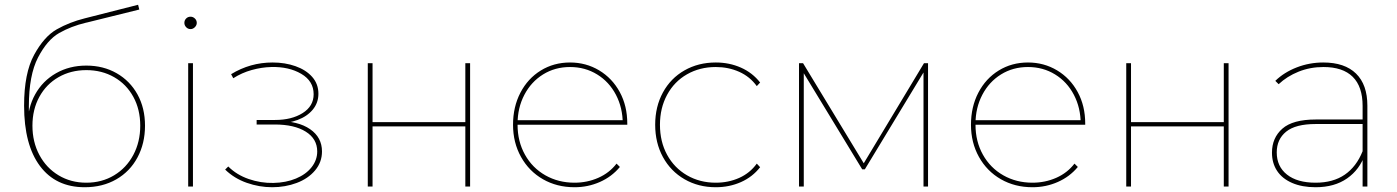

<svg xmlns="http://www.w3.org/2000/svg" viewBox="-20 -782 5857 805"><path d="M335 3Q214 3 147.5 -86Q81 -175 81 -339Q81 -475 123 -552Q165 -629 218 -659Q271 -689 335 -705L559 -762L564 -742L346 -688Q345 -688 344 -687.5Q343 -687 341 -687Q278 -672 228 -643.5Q178 -615 139.5 -541Q101 -467 101 -336Q101 -328 101 -320.5Q101 -313 102 -306Q102 -303 108 -265L96 -259Q96 -330 127.5 -386.5Q159 -443 215 -475Q271 -507 342 -507Q413 -507 469 -475Q525 -443 556.5 -386Q588 -329 588 -255Q588 -181 556.5 -122Q525 -63 467.5 -30Q410 3 335 3ZM342 -16Q407 -16 458.5 -47Q510 -78 539 -132.5Q568 -187 568 -255Q568 -323 539 -376Q510 -429 458.5 -458.5Q407 -488 342 -488Q277 -488 225.5 -458.5Q174 -429 145 -376Q116 -323 116 -255Q116 -187 145 -132.5Q174 -78 225.5 -47Q277 -16 342 -16Z M769 -517H789V0H769ZM779 -660Q768 -660 760.5 -668Q753 -676 753 -686Q753 -697 760.5 -704.5Q768 -712 779 -712Q789 -712 797 -704.5Q805 -697 805 -686Q805 -676 797 -668Q789 -660 779 -660Z M1121 3Q1176 3 1224 -15Q1272 -33 1301 -67.5Q1330 -102 1330 -147Q1330 -206 1280 -240.5Q1230 -275 1141 -275L1138 -264Q1187 -264 1227.5 -279Q1268 -294 1291.5 -322.5Q1315 -351 1315 -389Q1315 -430 1289 -459.5Q1263 -489 1219 -504.5Q1175 -520 1123 -520Q1029 -520 949 -471L958 -454Q994 -477 1035.5 -488.5Q1077 -500 1117 -501Q1191 -503 1243 -472.5Q1295 -442 1295 -387Q1295 -337 1249 -308Q1203 -279 1133 -279H1056V-260H1132Q1214 -260 1262 -230Q1310 -200 1310 -147Q1310 -111 1286.5 -81Q1263 -51 1221 -33.5Q1179 -16 1126 -15Q1073 -14 1022.5 -31.5Q972 -49 937 -84L924 -71Q962 -34 1014.5 -15.5Q1067 3 1121 3Z M1522 -517H1542V-270H1931V-517H1951V0H1931V-252H1542V0H1522Z M2389 3Q2315 3 2256.5 -30.5Q2198 -64 2164.5 -124Q2131 -184 2131 -259Q2131 -334 2162 -393.5Q2193 -453 2247.5 -486.5Q2302 -520 2370 -520Q2437 -520 2492 -487Q2547 -454 2578.5 -396Q2610 -338 2610 -264Q2610 -263 2610 -261.5Q2610 -260 2610 -259H2142V-278H2599L2591 -263Q2591 -330 2562.5 -384.5Q2534 -439 2483.5 -470Q2433 -501 2370 -501Q2307 -501 2257 -470Q2207 -439 2178.5 -384.5Q2150 -330 2150 -263V-259Q2150 -189 2181 -133.5Q2212 -78 2266.5 -47Q2321 -16 2389 -16Q2442 -16 2488.5 -36.5Q2535 -57 2565 -96L2579 -82Q2545 -41 2495 -19Q2445 3 2389 3Z M2981 3Q2908 3 2850 -30.5Q2792 -64 2759.5 -123.5Q2727 -183 2727 -259Q2727 -335 2759.5 -394.5Q2792 -454 2850 -487Q2908 -520 2981 -520Q3038 -520 3086.5 -498.5Q3135 -477 3167 -436L3153 -421Q3124 -461 3079 -481Q3034 -501 2981 -501Q2914 -501 2860.5 -470.5Q2807 -440 2777 -384.5Q2747 -329 2747 -259Q2747 -188 2777 -133Q2807 -78 2860.5 -47Q2914 -16 2981 -16Q3034 -16 3079 -36Q3124 -56 3153 -96L3167 -81Q3135 -40 3086.5 -18.5Q3038 3 2981 3Z M3330 -517H3347L3606 -90H3597L3854 -517H3871V0H3852V-488H3858L3606 -72H3595L3342 -488H3350V0H3330Z M4309 3Q4235 3 4176.5 -30.5Q4118 -64 4084.5 -124Q4051 -184 4051 -259Q4051 -334 4082 -393.5Q4113 -453 4167.5 -486.5Q4222 -520 4290 -520Q4357 -520 4412 -487Q4467 -454 4498.5 -396Q4530 -338 4530 -264Q4530 -263 4530 -261.5Q4530 -260 4530 -259H4062V-278H4519L4511 -263Q4511 -330 4482.5 -384.5Q4454 -439 4403.5 -470Q4353 -501 4290 -501Q4227 -501 4177 -470Q4127 -439 4098.5 -384.5Q4070 -330 4070 -263V-259Q4070 -189 4101 -133.5Q4132 -78 4186.5 -47Q4241 -16 4309 -16Q4362 -16 4408.5 -36.5Q4455 -57 4485 -96L4499 -82Q4465 -41 4415 -19Q4365 3 4309 3Z M4702 -517H4722V-270H5111V-517H5131V0H5111V-252H4722V0H4702Z M5693 -123V-140V-338Q5693 -419 5651.5 -460Q5610 -501 5529 -501Q5473 -501 5424.5 -481.5Q5376 -462 5341 -429L5327 -443Q5364 -479 5417 -499.5Q5470 -520 5528 -520Q5618 -520 5665.5 -473.5Q5713 -427 5713 -339V0H5693ZM5496 3Q5439 3 5397.5 -15Q5356 -33 5334.5 -65.5Q5313 -98 5313 -142Q5313 -204 5356.5 -242.5Q5400 -281 5497 -281H5704V-262H5496Q5412 -262 5372.5 -230Q5333 -198 5333 -143Q5333 -84 5376 -50Q5419 -16 5496 -16Q5569 -16 5618 -49.5Q5667 -83 5693 -148L5703 -135Q5681 -71 5628 -34Q5575 3 5496 3Z"/></svg>

Font: Montserrat
Style: Regular
Weight: 400
Designer: Julieta Ulanovsky
Foundry: Julieta Ulanovsky
Version: Version 8.000